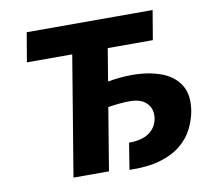

<svg xmlns="http://www.w3.org/2000/svg" viewBox="-81 -820 1026 923"><g transform="rotate(-10 432.5 -358.0)"><path d="M721.2 -727.3 697.1 -584.5H476.9L450.6 -426.1Q477.3 -430.8 506.9 -433.9Q536.6 -437.1 568.2 -437.1Q648.8 -437.1 710.2 -414.6Q771.7 -392 802 -343.8Q832.4 -295.5 820 -217.7Q812.1 -172.6 790.8 -130.9Q769.5 -89.1 729.9 -56.5Q690.3 -23.8 628.6 -5.7Q566.8 12.4 478.3 10.3L498.9 -119Q562.1 -119 597.3 -143.8Q632.5 -168.7 639.9 -211.6Q647 -257.8 619.5 -286.2Q592 -314.6 537.3 -314.6Q491.8 -314.6 430.4 -305L380 0H206.7L303.6 -584.5H82.4L106.5 -727.3Z"/></g></svg>

Font: Inter UI Extra Bold
Style: Italic
Weight: 800
Italic angle: 9.39999°
Designer: Rasmus Andersson
Foundry: rsms
Version: 3.2;8d6f07862